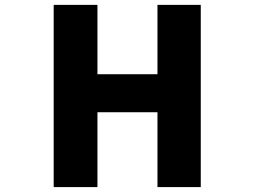

<svg xmlns="http://www.w3.org/2000/svg" viewBox="-20 -764 1040 784"><path d="M199.2 0V-744.1H377.9V-460.9H623V-744.1H799.8V0H623V-305.7H377.9V0Z"/></svg>

Font: Gen Shin Gothic Monospace Heavy
Style: Bold
Weight: 800
Designer: [Source Han Sans]
Ryoko NISHIZUKA  (kana & ideographs); Paul D. Hunt (Latin, Greek & Cyrillic); Wenlong ZHANG  (bopomofo
Version: Version 1.002.20150607